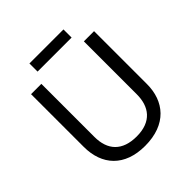

<svg xmlns="http://www.w3.org/2000/svg" viewBox="-227 -1015 1185 1185"><g transform="rotate(-45 365.5 -422.5)"><path d="M514 -855H217V-784H514ZM640 -252V-714H551V-252C551 -144 496 -68 367 -68C242 -68 180 -135 180 -251V-714H90V-254C90 -95 184 10 362 10C551 10 640 -104 640 -252Z"/></g></svg>

Font: Noto Sans EgyptHiero
Style: Regular
Weight: 400
Designer: Monotype Design Team
Foundry: Monotype Imaging Inc.
Version: Version 2.002